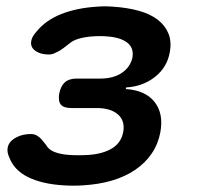

<svg xmlns="http://www.w3.org/2000/svg" viewBox="-20 -578 640 606"><path d="M95 -478Q124 -514 173 -533.5Q222 -553 287 -557Q299 -558 311 -558Q323 -558 336 -557Q382 -554 418 -544Q454 -534 477.5 -516Q501 -498 511.5 -472.5Q522 -447 516 -414Q508 -366 469.5 -335.5Q431 -305 378 -302L377 -297Q439 -293 468 -256Q497 -219 486 -160Q479 -123 458.5 -93Q438 -63 406 -41.5Q374 -20 333 -8Q292 4 242 7Q227 8 211.5 8Q196 8 181 7Q113 3 68.5 -19Q24 -41 9 -82Q2 -97 4 -110.5Q6 -124 16 -133.5Q26 -143 42 -149Q58 -155 78 -155Q87 -155 93 -152Q99 -149 104.5 -144.5Q110 -140 114.5 -134Q119 -128 125 -121Q133 -106 151.5 -98.5Q170 -91 198 -89Q213 -88 228.5 -88Q244 -88 259 -89Q305 -92 334 -110Q363 -128 369 -162Q375 -197 352 -217Q329 -237 285 -237H205Q181 -237 172 -248Q163 -259 167 -283Q172 -307 185 -318.5Q198 -330 222 -330H297Q338 -330 364.5 -348Q391 -366 398 -396Q403 -427 381.5 -443.5Q360 -460 319 -463Q307 -464 295 -464Q283 -464 270 -463Q246 -461 227.5 -455.5Q209 -450 197 -439Q188 -432 180 -426Q172 -420 164.5 -416Q157 -412 150 -409Q143 -406 135 -406Q115 -406 101.5 -412Q88 -418 82 -427.5Q76 -437 79 -450.5Q82 -464 95 -478Z"/></svg>

Font: Maple Mono SemiBold
Style: Italic
Weight: 600
Italic angle: -10°
Monospace: yes
Designer: subframe7536
Version: Version 7.000